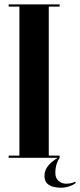

<svg xmlns="http://www.w3.org/2000/svg" viewBox="-20 -720 366 876"><path d="M19.5 0V-10H68.5V-690H19.5V-700H252V-690H202.5V-10H252V0Q243.5 12 238 29.5Q232.5 47 232.5 69.5Q232.5 92.5 247 105.2Q261.5 118 281.5 118Q296 118 305.8 115.5Q315.5 113 322 109.5L326.5 114Q314 124.5 295 130.5Q276 136.5 258 136.5Q241.5 136.5 224.2 132.5Q207 128.5 195 117Q183 105.5 183 82.5Q183 61.5 193.5 45.2Q204 29 218.2 17.8Q232.5 6.5 243 0Z"/></svg>

Font: Imbue 100pt ExtraBold
Style: Regular
Weight: 800
Designer: Tyler Finck
Foundry: Etcetera Type Company
Version: Version 1.102; ttfautohint (v1.8.3)